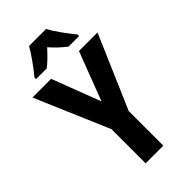

<svg xmlns="http://www.w3.org/2000/svg" viewBox="-282 -1008 1083 1083"><g transform="rotate(-45 259.5 -466.5)"><path d="M328 -933H192C170 -893 121 -825 88 -786V-773H173C198 -792 228 -821 259 -856C289 -821 320 -794 347 -773H431V-786C394 -831 351 -889 328 -933ZM260 -423 149 -714H0L189 -272V0H330V-276L519 -714H371Z"/></g></svg>

Font: Noto Sans Armenian Condensed
Style: Bold
Weight: 700
Width: 3
Designer: Monotype Design Team
Foundry: Monotype Imaging Inc.
Version: Version 2.008